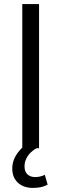

<svg xmlns="http://www.w3.org/2000/svg" viewBox="-20 -725 300 939"><path d="M89 0V-705H171V0ZM141 194Q95 194 67.5 168.5Q40 143 40 99Q40 60 64.5 25Q89 -10 131 -33L159 0Q143 8 129.5 21.5Q116 35 108 52Q100 69 100 88Q100 115 114.5 128Q129 141 152 141Q163 141 175 138.5Q187 136 199 130L213 178Q199 186 181 190Q163 194 141 194Z"/></svg>

Font: Nunito Sans 10pt SemiCondensed
Style: Regular
Weight: 400
Width: 4
Designer: Vernon Adams
Foundry: Vernon Adams
Version: Version 3.101;gftools[0.9.27]